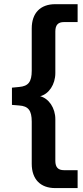

<svg xmlns="http://www.w3.org/2000/svg" viewBox="-20 -831 407 942"><path d="M360.8 91.8V3.9H293.9C265.6 3.9 251.5 -9.8 251.5 -42V-246.1C251.5 -301.3 219.7 -347.7 177.2 -358.9C219.7 -369.6 251.5 -416.5 251.5 -472.7V-676.8C251.5 -709 265.6 -722.7 293.9 -722.7H360.8V-810.5H251C178.2 -810.5 135.7 -767.1 135.7 -691.4V-484.4C135.7 -429.2 119.1 -408.2 73.7 -404.3L38.6 -400.9V-316.4L73.7 -313.5C119.1 -310.5 135.7 -289.1 135.7 -233.9V-27.3C135.7 48.3 178.2 91.8 251 91.8Z"/></svg>

Font: Winston Medium
Style: Regular
Weight: 500
Designer: Vernon Adams, Kim Jin-seong, David Berlow, Cristiano Sobral
Foundry: The Winston Project Authors
Version: Version 3.004